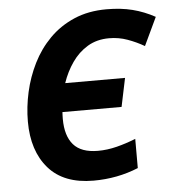

<svg xmlns="http://www.w3.org/2000/svg" viewBox="-52 -774 757 832"><g transform="rotate(-5 326.0 -357.5)"><path d="M321.8 9.8Q192.4 9.8 126.2 -66.2Q60.1 -142.1 60.1 -270Q60.1 -333 74.5 -397.5Q88.9 -461.9 118.2 -520.8Q147.5 -579.6 192.9 -625.5Q238.3 -671.4 300.3 -698.2Q362.3 -725.1 441.9 -725.1Q504.4 -725.1 554.4 -712.4Q604.5 -699.7 651.9 -673.8L594.2 -551.8Q559.6 -571.8 521.7 -585.4Q483.9 -599.1 441.9 -599.1Q388.7 -599.1 348.4 -575Q308.1 -550.8 280.3 -510.7Q252.4 -470.7 235.8 -421.9H496.1L470.2 -297.9H212.9Q212.4 -290.5 212.2 -283Q211.9 -275.4 211.9 -268.1Q211.9 -194.3 245.6 -155.8Q279.3 -117.2 352.1 -117.2Q392.6 -117.2 434.1 -127.7Q475.6 -138.2 517.1 -154.8V-27.8Q425.8 9.8 321.8 9.8Z"/></g></svg>

Font: Open Sans
Style: Bold Italic
Weight: 700
Italic angle: -12°
Designer: Monotype Design Team
Foundry: Monotype Imaging Inc.
Version: Version 3.003; ttfautohint (v1.8.4)